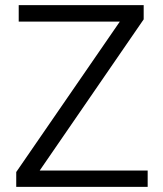

<svg xmlns="http://www.w3.org/2000/svg" viewBox="-20 -731 639 751"><path d="M557.6 -64V0H43.5V-58.1L448.7 -646.5H53.2V-710.9H542V-655.3L135.3 -64Z"/></svg>

Font: Vazirmatn RD UI Light
Style: Regular
Weight: 300
Designer: Saber Rastikerdar
Foundry: Saber Rastikerdar
Version: Version 33.003